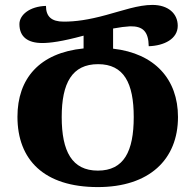

<svg xmlns="http://www.w3.org/2000/svg" viewBox="-20 -748 795 781"><path d="M378 13C587 13 704 -99 704 -272C704 -426 609 -531 440 -550V-632C467 -637 490 -640 509 -641C561 -642 584 -620 585 -560C648 -562 703 -590 703 -643C703 -693 664 -728 600 -728C542 -728 479 -705 412 -687C339 -667 287 -660 239 -660C189 -660 167 -681 167 -724C100 -722 59 -687 59 -650C59 -598 93 -573 152 -573C183 -573 232 -579 320 -603V-551C140 -533 51 -428 51 -273C51 -98 159 13 378 13ZM378 -54C273 -54 231 -132 231 -272C231 -410 273 -487 379 -487C484 -487 524 -410 524 -272C524 -132 484 -54 378 -54Z"/></svg>

Font: Noto Serif Georgian SemiCondensed ExtraBold
Style: Regular
Weight: 800
Width: 4
Designer: Monotype Design Team, Akaki Razmadze
Foundry: Google LLC
Version: Version 2.003